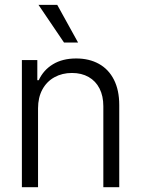

<svg xmlns="http://www.w3.org/2000/svg" viewBox="-20 -781 589 801"><path d="M138.7 0H71.3V-530.3H135.7V-446.3H141.6Q161.1 -488.8 200.9 -512.9Q240.7 -537.1 297.9 -537.1Q352.1 -537.1 392.6 -514.6Q433.1 -492.2 455.3 -448.5Q477.5 -404.8 477.5 -342.8V0H411.1V-337.9Q411.1 -380.4 395.3 -411.6Q379.4 -442.9 349.9 -459.7Q320.3 -476.6 280.3 -476.6Q239.3 -476.6 207 -458.7Q174.8 -440.9 156.7 -407.5Q138.7 -374 138.7 -329.1ZM140.6 -760.7H218.8L305.7 -603.5H247.1Z"/></svg>

Font: Pretendard Light
Style: Regular
Weight: 300
Designer: Base glyphs from Inter by Rasmus Andersson; Hangeul glyphs from Noto Sans CJK(Source Han Sans) by Jang Soo-young and Kan
Foundry: Kil Hyung-jin
Version: Version 1.309